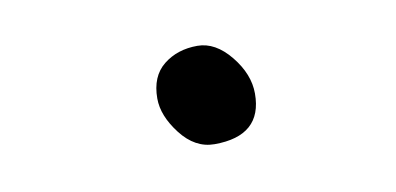

<svg xmlns="http://www.w3.org/2000/svg" viewBox="-32 -602 563 273"><g transform="rotate(-10 250.0 -465.0)"><path d="M261 -394Q233 -394 212.5 -420.5Q192 -447 192 -472Q192 -504 212 -520Q232 -536 261 -536Q287 -536 308.5 -509.5Q330 -483 330 -455Q330 -394 261 -394Z"/></g></svg>

Font: LXGW WenKai Mono Medium
Style: Regular
Weight: 500
Monospace: yes
Designer: LXGW / Fontworks Inc.
Foundry: LXGW / Fontworks Inc.
Version: Version 1.520; June 14, 2025